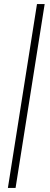

<svg xmlns="http://www.w3.org/2000/svg" viewBox="-20 -770 246 950"><path d="M163 -750H201L57 160H19Z"/></svg>

Font: Thasadith
Style: Italic
Weight: 400
Italic angle: -9°
Designer: Cadson Demak Co.,Ltd.
Foundry: Cadson Demak Co.,Ltd.
Version: Version 1.000; ttfautohint (v1.6)